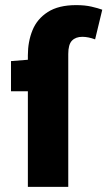

<svg xmlns="http://www.w3.org/2000/svg" viewBox="-20 -731 420 751"><path d="M89 0V-515Q89 -568 107 -612.5Q125 -657 167 -684Q209 -711 278 -711Q312 -711 338 -705Q364 -699 380 -693L352 -577Q325 -587 302 -587Q276 -587 261.5 -572Q247 -557 247 -520V0ZM23 -374V-492L98 -498H231V-374Z"/></svg>

Font: Mada ExtraBold
Style: Regular
Weight: 800
Designer: Khaled Hosny
Version: Version 1.5